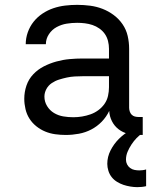

<svg xmlns="http://www.w3.org/2000/svg" viewBox="-20 -548 640 791"><path d="M251 8Q229 8 207.5 5Q186 2 166.5 -6Q147 -14 130 -27.5Q113 -41 101.5 -59Q90 -77 85 -98.5Q80 -120 80 -141Q80 -169 89 -195.5Q98 -222 117 -242Q136 -262 160.5 -274.5Q185 -287 212 -294.5Q239 -302 266.5 -304.5Q294 -307 321 -307H429V-347Q429 -363 425 -379Q421 -395 412 -408Q403 -421 389.5 -430.5Q376 -440 361 -445Q346 -450 330 -452Q314 -454 298 -454Q276 -454 254.5 -450.5Q233 -447 213.5 -436.5Q194 -426 181.5 -407Q169 -388 169 -366H86Q86 -391 94.5 -415Q103 -439 118.5 -458.5Q134 -478 155 -492Q176 -506 199.5 -514Q223 -522 248 -525Q273 -528 298 -528Q325 -528 351.5 -524.5Q378 -521 402.5 -511.5Q427 -502 448.5 -486Q470 -470 485 -448Q500 -426 506 -400Q512 -374 512 -347V-104Q512 -97 514.5 -89Q517 -81 522.5 -75.5Q528 -70 535.5 -68Q543 -66 551 -66H568V8H551Q529 8 507.5 3Q486 -2 468.5 -15.5Q451 -29 441 -49Q431 -69 430 -91Q418 -66 399 -46.5Q380 -27 356 -14.5Q332 -2 305 3Q278 8 251 8ZM282 -65Q300 -65 318 -68Q336 -71 353 -77Q370 -83 385 -94Q400 -105 410.5 -120Q421 -135 425 -153Q429 -171 429 -189V-234H321Q305 -234 288 -233Q271 -232 255 -228.5Q239 -225 223 -220Q207 -215 193 -205.5Q179 -196 171 -181Q163 -166 163 -150Q163 -129 174 -111Q185 -93 202.5 -82.5Q220 -72 240.5 -68.5Q261 -65 282 -65ZM546 223Q532 223 517 220.5Q502 218 488.5 213.5Q475 209 462 201Q449 193 440 181.5Q431 170 426.5 155.5Q422 141 422 127Q422 98 435.5 71.5Q449 45 469.5 24.5Q490 4 515.5 -10.5Q541 -25 568 -35V0Q554 9 542.5 21Q531 33 521.5 47.5Q512 62 505.5 77.5Q499 93 499 110Q499 120 503.5 129Q508 138 516 144Q524 150 534 152Q544 154 554 154Q561 154 568.5 153Q576 152 582 150V219Q574 221 564.5 222Q555 223 546 223Z"/></svg>

Font: Nova Nerd Font
Style: Regular
Weight: 400
Designer: Belleve Invis
Foundry: Belleve Invis
Version: Version 24.1.4; ttfautohint (v1.8.4);Nerd Fonts 3.1.1